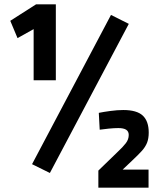

<svg xmlns="http://www.w3.org/2000/svg" viewBox="-20 -764 738 871"><path d="M132.6 -399.8V-631.9L59.5 -591.1L26.6 -669.6L143.4 -744.2H233.3V-399.8ZM206.3 20.7 125.4 -19.2 483.5 -696.3 564.3 -655.8ZM426.2 87.3V9.9L513.6 -74.8Q537.7 -97.2 550.8 -114.4Q564 -131.5 564 -152Q564 -167.9 552.3 -175.5Q540.6 -183 516.7 -183Q498.8 -183 474 -180.6Q449.2 -178.2 432.3 -175.6L428.2 -252Q448.6 -256.3 480.5 -260.6Q512.4 -264.9 539.1 -264.9Q600.8 -264.9 627.8 -239.5Q654.7 -214.1 654.7 -162.6Q654.7 -135.8 647.1 -116.4Q639.4 -97.1 623.1 -79.1Q606.7 -61 580.7 -36.7L536.3 5.5H653.9V87.3Z"/></svg>

Font: Cairo
Style: Regular
Weight: 400
Designer: Mohamed Gaber, Accademia di Belle Arti di Urbino
Foundry: Kief Type Foundry, Accademia di Belle Arti di Urbino
Version: Version 3.120